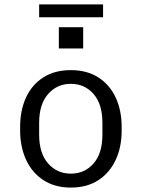

<svg xmlns="http://www.w3.org/2000/svg" viewBox="-20 -838 640 868"><path d="M300 10Q228 10 176.5 -23.5Q125 -57 98 -115.5Q71 -174 71 -248V-264Q71 -340 98 -398Q125 -456 176.5 -488.5Q228 -521 300 -521Q373 -521 424.5 -488Q476 -455 503 -397Q530 -339 530 -264V-248Q530 -172 502.5 -114Q475 -56 424 -23Q373 10 300 10ZM300 -53Q363 -53 403 -99Q443 -145 443 -229V-283Q443 -367 403 -413Q363 -459 300 -459Q238 -459 197.5 -413Q157 -367 157 -283V-229Q157 -145 197.5 -99Q238 -53 300 -53ZM157 -760V-818H446V-760ZM246 -619V-715H356V-619Z"/></svg>

Font: Chivo Mono Light
Style: Regular
Weight: 300
Monospace: yes
Designer: Hector Gatti
Foundry: Omnibus-Type
Version: Version 1.008